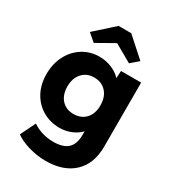

<svg xmlns="http://www.w3.org/2000/svg" viewBox="-235 -907 1140 1264"><g transform="rotate(30 335.0 -275.0)"><path d="M314 230Q250 230 185.5 211.5Q121 193 81 163L137 49Q169 71 209.5 83.5Q250 96 294 96Q370 96 405 62.5Q440 29 440 -39V-67Q414 -39 372.5 -21.5Q331 -4 285 -4Q213 -4 156 -37.5Q99 -71 66.5 -130.5Q34 -190 34 -268Q34 -348 66.5 -410Q99 -472 155 -507Q211 -542 281 -542Q332 -542 376 -523Q420 -504 446 -475L449 -531H602V-44Q602 86 525.5 158Q449 230 314 230ZM318 -129Q377 -129 411 -166.5Q445 -204 445 -266Q445 -330 410.5 -368Q376 -406 318 -406Q262 -406 228 -367.5Q194 -329 194 -267Q194 -204 228 -166.5Q262 -129 318 -129ZM201 -601 143 -651 287 -780H383L527 -651L469 -601L335 -677Z"/></g></svg>

Font: Readex Pro
Style: Bold
Weight: 700
Designer: Bonnie Shaver-Troup, Thomas Jockin
Foundry: Lexend
Version: Version 1.203; ttfautohint (v1.8.3)